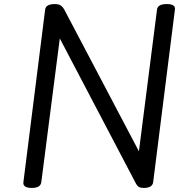

<svg xmlns="http://www.w3.org/2000/svg" viewBox="-20 -910 928 944"><path d="M136 14Q92 14 95 -14L202 -863Q204 -877 216 -883.5Q228 -890 250 -890Q268 -890 278 -883.5Q288 -877 296 -863L663 -166L752 -863Q754 -877 766 -883.5Q778 -890 800 -890Q844 -890 840 -863L733 -14Q731 0 719.5 7Q708 14 687 14Q671 14 662.5 9Q654 4 645 -14L274 -721L183 -14Q181 0 169.5 7Q158 14 136 14Z"/></svg>

Font: Playwrite GB J
Style: Italic
Weight: 400
Italic angle: -7.01216°
Designer: Veronika Burian, José Scaglione
Foundry: TypeTogether
Version: Version 1.002